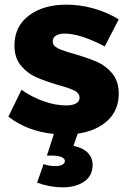

<svg xmlns="http://www.w3.org/2000/svg" viewBox="-20 -569 557 823"><path d="M298 -338Q356 -321 394.5 -304.5Q433 -288 461 -254.5Q489 -221 489 -167Q489 -97 441.5 -52.5Q394 -8 313 4L295 56Q337 65 357 86.5Q377 108 377 137Q377 185 340.5 209.5Q304 234 249 234Q194 234 139 214L167 134Q189 143 218 143Q236 143 247 137Q258 131 258 121Q258 110 243 104Q228 98 205 98H181L211 5Q97 -6 16 -69L72 -184Q118 -152 168.5 -134.5Q219 -117 264 -117Q290 -117 305.5 -125.5Q321 -134 321 -150Q321 -170 298.5 -181Q276 -192 228 -205Q171 -222 134 -238.5Q97 -255 69.5 -288Q42 -321 42 -374Q42 -456 104 -502.5Q166 -549 264 -549Q323 -549 380.5 -533Q438 -517 489 -486L429 -370Q324 -425 257 -425Q234 -425 220 -416.5Q206 -408 206 -391Q206 -373 228 -362Q250 -351 298 -338Z"/></svg>

Font: Montserrat arm2
Style: Bold
Weight: 700
Designer: Julieta Ulanovsky
Foundry: Julieta Ulanovsky
Version: Version 6.000